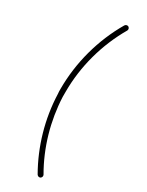

<svg xmlns="http://www.w3.org/2000/svg" viewBox="-199 -784 627 817"><g transform="rotate(30 115.0 -375.5)"><path d="M76 -374C76 -498 110 -623 173 -731C176 -737 174 -744 168 -748C162 -751 155 -749 151 -743C86 -632 51 -503 51 -374C51 -365 51 -357 52 -349C56 -230 90 -112 149 -9C153 -3 160 -1 166 -4C172 -8 174 -15 171 -21C113 -121 81 -235 76 -349C76 -358 76 -366 76 -374Z"/></g></svg>

Font: LS
Style: Light
Weight: 300
Designer: BSozoo
Foundry: BSozoo
Version: Version 001.000